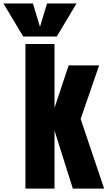

<svg xmlns="http://www.w3.org/2000/svg" viewBox="-116 -1121 639 1141"><path d="M208 0H35.2V-859.4H208V-480L292 -732.4H473.1L363.3 -414.1L502.9 0H316.9L208 -345.2ZM221.2 -903.8H22L-95.7 -1100.6H79.6L121.6 -961.4L163.6 -1100.6H338.9Z"/></svg>

Font: Anton
Style: Regular
Weight: 400
Designer: Vernon Adams, Tural Alisoy
Foundry: Vernon Adams
Version: Version 2.300